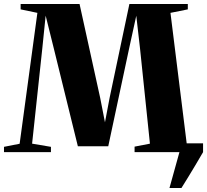

<svg xmlns="http://www.w3.org/2000/svg" viewBox="-33 -763 1038 963"><path d="M817 180 867 0 864 -44H985.5V0Q966 33.5 947 65.5Q928 97.5 910.2 126.5Q892.5 155.5 877 180ZM65.5 -42 154.5 -698.5 70.5 -716V-743H366L469.5 -272L493.5 -149.5L517 -273.5L616 -743H909V-716L822 -698.5L903.5 -43L977.5 -26.5V0H642V-27.5L719 -42.5L669.5 -518L650.5 -684L615.5 -524L510 -29.5H357.5L237 -519.5L196 -684.5L179 -518.5L128 -42.5L222.5 -26.5V0H-13V-26.5Z"/></svg>

Font: Merriweather 120pt ExtraBold
Style: Regular
Weight: 800
Version: Version 2.100